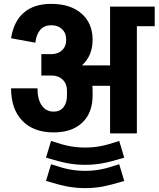

<svg xmlns="http://www.w3.org/2000/svg" viewBox="-20 -687 817 989"><path d="M777 -552H685V0H547V-245H456L457 -222V-195Q457 -106 404 -55.5Q351 -5 257 -5H256Q153 -5 95 -65Q37 -125 37 -232H173Q173 -176 195 -144Q217 -112 257 -112Q289 -112 307 -134.5Q325 -157 325 -196V-221Q325 -255 303 -276.5Q281 -298 246 -298H244H193V-408H243Q278 -408 299.5 -428Q321 -448 321 -482Q321 -516 300 -536.5Q279 -557 244 -557Q208 -557 187.5 -533.5Q167 -510 162 -467L37 -490Q51 -578 103.5 -622.5Q156 -667 243 -667H244Q343 -667 400 -617Q457 -567 457 -483V-482Q457 -400 402 -350H547V-653H777ZM620 125Q551 146 508.5 154Q466 162 419 162Q372 162 329 154Q286 146 217 125L243 39Q302 59 340 66Q378 73 419 73Q459 73 497 66Q535 59 594 39ZM594 159 620 245Q551 266 508.5 274Q466 282 419 282Q372 282 329 274Q286 266 217 245L243 159Q302 179 340 186Q378 193 419 193Q459 193 497 186Q535 179 594 159Z"/></svg>

Font: Akshar SemiBold
Style: Regular
Weight: 600
Designer: Tall Chai
Foundry: Tall Chai
Version: Version 1.000